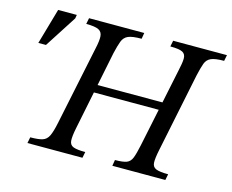

<svg xmlns="http://www.w3.org/2000/svg" viewBox="-94 -791 1116 924"><g transform="rotate(15 464.5 -328.5)"><path d="M385 0H111L117 -30Q157 -30 177.5 -36.5Q198 -43 208.5 -65Q219 -87 228 -131L310 -525Q319 -565 317.5 -587Q316 -609 298 -618Q280 -627 236 -627L242 -657H517L512 -627Q466 -627 445.5 -618Q425 -609 416.5 -586.5Q408 -564 399 -525L319 -131Q310 -87 311.5 -65.5Q313 -44 331.5 -37Q350 -30 391 -30ZM690 -318H347L354 -357H698ZM798 0H534L539 -30Q578 -30 596.5 -37Q615 -44 623.5 -66Q632 -88 641 -131L723 -525Q732 -564 732.5 -586.5Q733 -609 716.5 -618Q700 -627 655 -627L661 -657H929L923 -627Q879 -627 858.5 -618Q838 -609 830 -587Q822 -565 813 -525L732 -131Q723 -88 724 -66.5Q725 -45 743.5 -37.5Q762 -30 804 -30ZM75 -479H37L88 -657H181L178 -639Z"/></g></svg>

Font: STIX Two Text
Style: Italic
Weight: 400
Italic angle: -12°
Designer: Ross Mills, John Hudson & Paul Hanslow, Tiro Typeworks Ltd; with prior portions MicroPress Inc. and Coen Hoffman, Elsevi
Foundry: Tiro Typeworks Ltd
Version: Version 2.13 b171